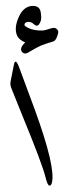

<svg xmlns="http://www.w3.org/2000/svg" viewBox="-117 -1047 425 1080"><g transform="rotate(-5 95.0 -506.5)"><path d="M-23.4 -692.4Q-10.7 -736.8 6.3 -672.4L73.2 -428.2Q161.1 -98.6 132.3 -14.6Q126 3.9 116 0.5Q106 -2.9 99.1 -47.9Q86.9 -125 2.4 -395.5L-48.3 -562Q-55.2 -583.5 -49.3 -603ZM209.5 -805.2Q157.7 -794.4 136.5 -787.4Q115.2 -780.3 59.1 -753.4Q41.5 -746.6 30.3 -759.8Q12.2 -782.2 51.3 -813Q18.1 -831.5 9.8 -854Q-5.9 -897.9 27.1 -958Q60.1 -1018.1 112.3 -1014.2Q150.4 -1011.2 153.1 -974.9Q155.8 -938.5 147.7 -923.6Q139.6 -908.7 135.3 -905.3Q122.6 -895.5 109.6 -910.4Q96.7 -925.3 80.6 -926.8Q64.5 -928.2 58.3 -919.4Q52.2 -910.6 61.5 -902.8Q98.6 -873.5 159.2 -871.6Q168.9 -871.6 188.5 -876.5Q208 -881.3 218.5 -880.9Q229 -880.4 236.3 -871.1Q243.7 -861.3 241.7 -853Q228 -809.6 209.5 -805.2Z"/></g></svg>

Font: Amiri
Style: Bold Slanted
Weight: 700
Italic angle: 9°
Designer: Khaled Hosny
Version: Version 000.107